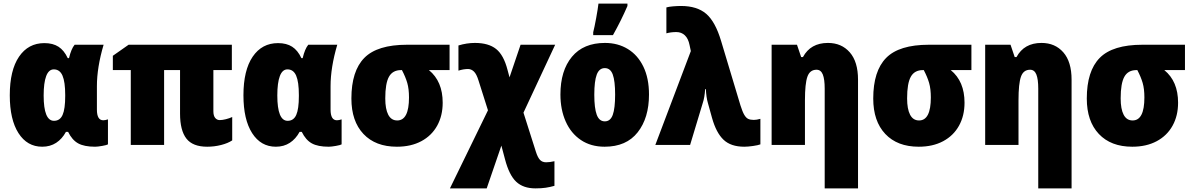

<svg xmlns="http://www.w3.org/2000/svg" viewBox="-20 -800 6587 1060"><path d="M34 -274Q34 -412 85 -487Q136 -562 225 -562Q272 -562 303 -542Q334 -522 354 -479H361Q373 -530 392 -553H552Q515 -428 515 -324V-195Q515 -136 550 -136Q561 -136 576 -141V-3Q570 1 544.5 5.5Q519 10 505 10Q445 10 411.5 -8.5Q378 -27 356 -72H344Q323 -33 290 -11.5Q257 10 213 10Q130 10 82 -65Q34 -140 34 -274ZM340 -270V-275Q340 -348 325 -382.5Q310 -417 277 -417Q249 -417 235 -380Q221 -343 221 -273Q221 -133 278 -133Q311 -133 325.5 -165.5Q340 -198 340 -270Z M1262 -154V-25Q1238 -9 1200.5 0.5Q1163 10 1124 10Q1044 10 1009 -35Q974 -80 974 -173V-413H886V0H702V-413H603V-492L690 -553H1260V-413H1158V-186Q1158 -161 1168 -149Q1178 -137 1193 -137Q1208 -137 1227.5 -142Q1247 -147 1262 -154Z M1324 -274Q1324 -412 1375 -487Q1426 -562 1515 -562Q1562 -562 1593 -542Q1624 -522 1644 -479H1651Q1663 -530 1682 -553H1842Q1805 -428 1805 -324V-195Q1805 -136 1840 -136Q1851 -136 1866 -141V-3Q1860 1 1834.5 5.5Q1809 10 1795 10Q1735 10 1701.5 -8.5Q1668 -27 1646 -72H1634Q1613 -33 1580 -11.5Q1547 10 1503 10Q1420 10 1372 -65Q1324 -140 1324 -274ZM1630 -270V-275Q1630 -348 1615 -382.5Q1600 -417 1567 -417Q1539 -417 1525 -380Q1511 -343 1511 -273Q1511 -133 1568 -133Q1601 -133 1615.5 -165.5Q1630 -198 1630 -270Z M2171 10Q2053 10 1986.5 -60.5Q1920 -131 1920 -256Q1920 -408 1991.5 -480.5Q2063 -553 2227 -553H2462V-413H2348Q2424 -351 2424 -233Q2424 -161 2393.5 -106Q2363 -51 2306 -20.5Q2249 10 2171 10ZM2173 -135Q2238 -135 2238 -262Q2238 -309 2228.5 -342Q2219 -375 2199 -413H2194Q2148 -413 2127.5 -376.5Q2107 -340 2107 -257Q2107 -198 2123.5 -166.5Q2140 -135 2173 -135Z M2782 -414 2793 -373 2854 -553H3045L2870 -178L2939 39Q2949 70 2961.5 83Q2974 96 2995 96Q3015 96 3041 90V226Q3016 233 2992.5 236.5Q2969 240 2936 240Q2869 240 2830 203.5Q2791 167 2768 79L2748 4L2667 240H2464L2674 -191L2622 -355Q2611 -391 2596.5 -405Q2582 -419 2564 -419Q2539 -419 2511 -410V-549Q2557 -563 2602 -563Q2677 -563 2719 -529.5Q2761 -496 2782 -414Z M3318 10Q3242 10 3187 -27Q3132 -64 3103 -129.5Q3074 -195 3074 -278Q3074 -410 3137.5 -486.5Q3201 -563 3320 -563Q3391 -563 3446 -529.5Q3501 -496 3532 -432Q3563 -368 3563 -278Q3563 -149 3500.5 -69.5Q3438 10 3318 10ZM3319 -130Q3350 -130 3363 -166Q3376 -202 3376 -278Q3376 -353 3363 -388.5Q3350 -424 3319 -424Q3288 -424 3274.5 -388Q3261 -352 3261 -277Q3261 -203 3274.5 -166.5Q3288 -130 3319 -130ZM3255 -622Q3262 -649 3271.5 -701Q3281 -753 3284 -780H3444V-767Q3409 -686 3364 -606H3255Z M3794 -518 3787 -551Q3780 -587 3761 -605Q3742 -623 3714 -623Q3684 -623 3659 -616V-759Q3672 -763 3696 -765Q3720 -767 3740 -767Q3828 -767 3878.5 -724Q3929 -681 3961 -574L4068 -218Q4079 -183 4089 -166Q4099 -149 4111 -143.5Q4123 -138 4142 -138Q4157 -138 4178 -144V-3Q4165 2 4137 6Q4109 10 4089 10Q4015 10 3974.5 -28.5Q3934 -67 3911 -149L3888 -232Q3879 -263 3877 -308H3873Q3870 -261 3860 -232L3790 0H3598Z M4717 -360V240H4533V-311Q4533 -363 4522.5 -389Q4512 -415 4488 -415Q4451 -415 4437.5 -376.5Q4424 -338 4424 -247V0H4240V-553H4380L4403 -485H4413Q4455 -563 4551 -563Q4626 -563 4671.5 -511Q4717 -459 4717 -360Z M5052 10Q4934 10 4867.5 -60.5Q4801 -131 4801 -256Q4801 -408 4872.5 -480.5Q4944 -553 5108 -553H5343V-413H5229Q5305 -351 5305 -233Q5305 -161 5274.5 -106Q5244 -51 5187 -20.5Q5130 10 5052 10ZM5054 -135Q5119 -135 5119 -262Q5119 -309 5109.5 -342Q5100 -375 5080 -413H5075Q5029 -413 5008.5 -376.5Q4988 -340 4988 -257Q4988 -198 5004.5 -166.5Q5021 -135 5054 -135Z M5896 -360V240H5712V-311Q5712 -363 5701.5 -389Q5691 -415 5667 -415Q5630 -415 5616.5 -376.5Q5603 -338 5603 -247V0H5419V-553H5559L5582 -485H5592Q5634 -563 5730 -563Q5805 -563 5850.5 -511Q5896 -459 5896 -360Z M6231 10Q6113 10 6046.5 -60.5Q5980 -131 5980 -256Q5980 -408 6051.5 -480.5Q6123 -553 6287 -553H6522V-413H6408Q6484 -351 6484 -233Q6484 -161 6453.5 -106Q6423 -51 6366 -20.5Q6309 10 6231 10ZM6233 -135Q6298 -135 6298 -262Q6298 -309 6288.5 -342Q6279 -375 6259 -413H6254Q6208 -413 6187.5 -376.5Q6167 -340 6167 -257Q6167 -198 6183.5 -166.5Q6200 -135 6233 -135Z"/></svg>

Font: Noto Sans Display Black Narrow
Style: Regular
Weight: 900
Width: 4
Designer: Monotype Design team
Foundry: Monotype Imaging Inc.
Version: Version 1.000